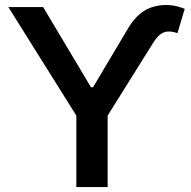

<svg xmlns="http://www.w3.org/2000/svg" viewBox="-20 -756 770 776"><path d="M13.7 -727.5H154.3L347.7 -403.3H356L499.5 -644.5Q541.5 -713.9 603.5 -729.7Q665.5 -745.6 726.6 -720.2L697.3 -622.1Q665.5 -633.3 643.3 -625.5Q621.1 -617.7 600.6 -585.4L415 -288.6V0H288.6V-288.6Z"/></svg>

Font: Inter Display SemiBold
Style: Regular
Weight: 600
Designer: Rasmus Andersson
Foundry: rsms
Version: Version 4.001;git-9221beed3